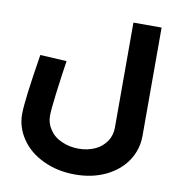

<svg xmlns="http://www.w3.org/2000/svg" viewBox="-83 -575 834 899"><g transform="rotate(10 334.0 -126.0)"><path d="M333 248Q415 248 481 216Q545 184 579 131Q613 79 613 14V-500H479V0Q479 34 461 63Q440 94 408 109Q372 126 328 126Q284 126 247 109Q210 93 190 62Q170 33 170 -2Q170 -31 180 -110Q192 -204 202 -268L76 -275Q40 -51 40 12Q40 76 78 131Q115 185 182 216Q249 248 333 248Z"/></g></svg>

Font: Online Auction - Bold
Style: Bold
Weight: 500
Designer: Mohamed Mostafa, the designer of Online Auction
Foundry: Kief Type Foundry
Version: ""